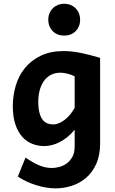

<svg xmlns="http://www.w3.org/2000/svg" viewBox="-20 -782 619 1031"><path d="M380.9 -372.1Q363.8 -380.9 342.8 -386.2Q321.8 -391.6 305.2 -391.6Q272.9 -391.6 250 -378.2Q227.1 -364.7 212.9 -342.8Q198.7 -320.8 192.1 -293Q185.5 -265.1 185.5 -236.8Q185.5 -201.2 191.7 -177.5Q197.8 -153.8 208.5 -139.6Q219.2 -125.5 233.9 -119.6Q248.5 -113.8 266.1 -113.8Q279.3 -113.8 294.7 -119.6Q310.1 -125.5 325.4 -137Q340.8 -148.4 355 -165Q369.1 -181.6 380.9 -203.1ZM517.6 -12.2Q517.6 52.2 496.8 98.1Q476.1 144 442.1 173.1Q408.2 202.1 365.2 215.8Q322.3 229.5 278.3 229.5Q252.9 229.5 226.1 224.9Q199.2 220.2 172.9 211.9Q146.5 203.6 121.6 191.9Q96.7 180.2 75.7 166L117.2 64Q151.9 88.9 187 104.5Q222.2 120.1 258.8 120.1Q276.4 120.1 297.6 114.7Q318.8 109.4 337.4 96.2Q356 83 368.4 60.8Q380.9 38.6 380.9 4.9V-85.4Q362.3 -62.5 341.8 -46.1Q321.3 -29.8 300 -18.8Q278.8 -7.8 257.8 -2.7Q236.8 2.4 217.3 2.4Q184.6 2.4 154.1 -9.3Q123.5 -21 100.1 -46.6Q76.7 -72.3 62.7 -113.3Q48.8 -154.3 48.8 -212.4Q48.8 -268.6 64.5 -321.8Q80.1 -375 113.5 -416.3Q147 -457.5 198.7 -482.7Q250.5 -507.8 322.8 -507.8Q346.7 -507.8 372.1 -504.6Q397.5 -501.5 422.6 -496.1Q447.8 -490.7 471.9 -484.1Q496.1 -477.5 517.6 -471.2ZM239.3 -676.3Q239.3 -694.8 245.6 -710.4Q252 -726.1 263.4 -737.5Q274.9 -749 290.5 -755.4Q306.2 -761.7 324.7 -761.7Q343.3 -761.7 358.9 -755.4Q374.5 -749 386 -737.5Q397.5 -726.1 403.8 -710.4Q410.2 -694.8 410.2 -676.3Q410.2 -657.2 403.8 -641.6Q397.5 -626 386 -614.5Q374.5 -603 358.9 -596.9Q343.3 -590.8 324.7 -590.8Q306.2 -590.8 290.5 -596.9Q274.9 -603 263.4 -614.5Q252 -626 245.6 -641.6Q239.3 -657.2 239.3 -676.3Z"/></svg>

Font: Andika New Basic
Style: Bold
Weight: 700
Designer: Victor Gaultney, Annie Olsen, Pablo Ugerman
Foundry: SIL International
Version: Version 5.500; ttfautohint (v1.8.3)